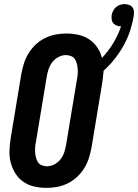

<svg xmlns="http://www.w3.org/2000/svg" viewBox="-20 -906 672 934"><path d="M206 8Q176 8 147 1.5Q118 -5 94.5 -21Q71 -37 55.5 -61.5Q40 -86 32.5 -114Q25 -142 26 -172.5Q27 -203 32 -234L84 -548Q89 -574 97 -599Q105 -624 119.5 -647.5Q134 -671 154.5 -690Q175 -709 199.5 -721Q224 -733 250.5 -738Q277 -743 303 -743Q333 -743 362 -736.5Q391 -730 414 -714.5Q437 -699 453 -675.5Q469 -652 476 -624Q508 -658 531.5 -697Q555 -736 569 -778H568Q558 -778 548 -781.5Q538 -785 531.5 -792.5Q525 -800 523.5 -810.5Q522 -821 523 -832Q525 -843 530.5 -853.5Q536 -864 544.5 -871.5Q553 -879 564 -882.5Q575 -886 586 -886Q598 -886 608.5 -882Q619 -878 625 -869.5Q631 -861 631.5 -849.5Q632 -838 630 -826Q624 -790 612 -754Q600 -718 581 -684Q562 -650 537.5 -619Q513 -588 484 -562Q483 -547 481 -531.5Q479 -516 477 -501L425 -187Q420 -161 412 -136Q404 -111 389.5 -87.5Q375 -64 354.5 -45Q334 -26 309.5 -14Q285 -2 258.5 3Q232 8 206 8ZM208 -97Q227 -97 245 -106.5Q263 -116 275 -132Q287 -148 293 -166.5Q299 -185 302 -204L354 -518Q357 -531 358 -544.5Q359 -558 358 -570.5Q357 -583 354 -595.5Q351 -608 344.5 -618Q338 -628 326 -633Q314 -638 301 -638Q282 -638 264 -628.5Q246 -619 234 -603Q222 -587 216 -568.5Q210 -550 207 -531L155 -217Q152 -204 151 -190.5Q150 -177 151 -164.5Q152 -152 155 -139.5Q158 -127 164.5 -117Q171 -107 183 -102Q195 -97 208 -97Z"/></svg>

Font: Iosevka SS18 Extrabold
Style: Italic
Weight: 800
Italic angle: -9°
Monospace: yes
Designer: Belleve Invis
Foundry: Belleve Invis
Version: Version 25.1.1; ttfautohint (v1.8.4)